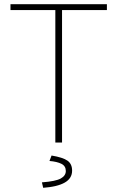

<svg xmlns="http://www.w3.org/2000/svg" viewBox="-20 -680 560 916"><path d="M244 0V-632H30V-660H490V-632H276V0ZM186 216 180 190Q246 185 270 171.5Q294 158 294 136Q294 112 273 101.5Q252 91 216 88L226 62Q280 71 302 86.5Q324 102 324 134Q324 171 289 191Q254 211 186 216Z"/></svg>

Font: Source Sans Variable
Style: Regular
Weight: 200
Designer: Paul D. Hunt
Foundry: Adobe Systems Incorporated
Version: Version 3.006;hotconv 1.0.111;makeotfexe 2.5.65597